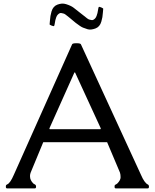

<svg xmlns="http://www.w3.org/2000/svg" viewBox="-20 -1038 853 1058"><path d="M397 -912.1 361.8 -941.4Q337.4 -961.9 331.1 -963.1Q324.7 -964.4 319.6 -965.8Q314.5 -967.3 309.6 -965.3Q304.7 -963.4 299.1 -958Q293.5 -952.6 290 -943.1Q286.6 -933.6 285.2 -927.5Q283.7 -921.4 282 -909.9Q280.3 -898.4 278.3 -895.3Q276.4 -892.1 264.9 -896.7Q253.4 -901.4 253.4 -903.8Q253.9 -907.2 255.1 -923.6Q256.3 -939.9 258.1 -950.2Q259.8 -960.4 263.9 -974.9Q268.1 -989.3 276.4 -998.8Q284.7 -1008.3 296.9 -1012.7Q309.1 -1017.1 320.6 -1018.1Q332 -1019 344.2 -1015.1Q370.6 -1006.8 384.8 -996.1L440.9 -952.1Q465.3 -931.6 471.4 -930.4Q477.5 -929.2 482.7 -927.7Q487.8 -926.3 492.7 -928.2Q497.6 -930.2 503.2 -935.5Q508.8 -940.9 512.2 -950.4Q515.6 -960 517.1 -966.1Q518.6 -972.2 520.3 -983.6Q522 -995.1 523.9 -998.8Q525.9 -1002.4 537.4 -997.3Q548.8 -992.2 548.8 -989.7Q548.3 -986.3 547.1 -970Q545.9 -953.6 544.2 -943.4Q542.5 -933.1 538.3 -918.7Q534.2 -904.3 525.9 -894.8Q517.6 -885.3 505.4 -880.9Q479.5 -871.6 462.4 -877L437.5 -885.7Q424.8 -890.6 397 -912.1ZM56.2 -74.7Q56.2 -74.7 377.4 -793.9Q379.9 -799.8 401.4 -799.8Q422.9 -799.8 425.8 -793.9L756.8 -74.7Q775.9 -30.3 794.4 -21.5Q800.8 -18.6 800.8 -9.3Q800.8 0 794.4 0H617.7Q611.3 0 611.3 -8.5Q611.3 -17.1 613.5 -18.8Q615.7 -20.5 619.6 -22.2Q623.5 -23.9 626 -26.4Q644.5 -44.9 644.5 -60.8Q644.5 -76.7 641.1 -86.9L570.3 -254.4H218.3L148.9 -86.9Q145.5 -76.7 145.5 -71.3V-65.9Q145.5 -65.4 145.5 -64.9Q145.5 -44.9 164.1 -26.4Q166 -24.4 172.4 -21.5Q178.7 -18.6 178.7 -9.3Q178.7 0 172.4 0H18.6Q12.2 0 12.2 -8.5Q12.2 -17.1 14.4 -18.8Q16.6 -20.5 20.5 -22.5Q36.6 -29.3 56.2 -74.7ZM252.9 -332Q252 -330.6 252.4 -328.4Q252.9 -326.2 254.4 -326.2H533.2Q534.7 -326.2 535.2 -328.4Q535.6 -330.6 534.7 -332L393.6 -638.7H390.1Z"/></svg>

Font: Della Respira
Style: Regular
Weight: 500
Version: Version 0.201